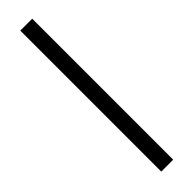

<svg xmlns="http://www.w3.org/2000/svg" viewBox="-323 -711 906 906"><g transform="rotate(-45 130.0 -258.5)"><path d="M95.2 -729H174.8V211.9H95.2Z"/></g></svg>

Font: Miedinger*
Style: Bold
Weight: 700
Version: Version 001.000